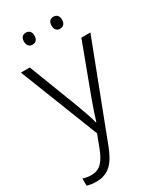

<svg xmlns="http://www.w3.org/2000/svg" viewBox="-236 -800 942 1122"><g transform="rotate(-30 235.0 -239.5)"><path d="M107 -680C107 -654 120 -639 142 -639C165 -639 178 -654 178 -680C178 -705 165 -720 142 -720C120 -720 107 -705 107 -680ZM293 -680C293 -654 306 -639 328 -639C351 -639 364 -654 364 -680C364 -705 351 -720 328 -720C306 -720 293 -705 293 -680ZM1 -532 209 -2 175 87C147 159 115 193 59 193C37 193 19 189 3 184V232C21 238 41 241 66 241C151 241 195 188 230 94L470 -532H409L285 -200C264 -143 247 -92 238 -61H235C226 -97 210 -143 188 -202L61 -532Z"/></g></svg>

Font: Noto Sans Telugu Light
Style: Regular
Weight: 300
Designer: Jelle Bosma - Monotype Design Team
Foundry: Monotype Imaging Inc.
Version: Version 2.005